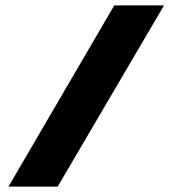

<svg xmlns="http://www.w3.org/2000/svg" viewBox="-20 -694 641 714"><path d="M11.5 0 405 -674H590L194.5 0Z"/></svg>

Font: Anybody ExtraExpanded ExtraBold
Style: Regular
Weight: 800
Width: 8
Designer: Tyler Finck
Foundry: Etcetera Type Company
Version: Version 1.010; ttfautohint (v1.8.3) -l 8 -r 50 -G 200 -x 14 